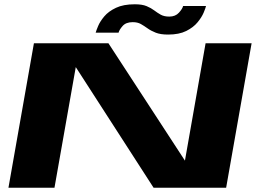

<svg xmlns="http://www.w3.org/2000/svg" viewBox="-20 -877 1236 897"><path d="M19.5 0 138.5 -675H486.5L844 -126.5L940.5 -675H1155.5L1036.5 0H697.5L334 -563.5L234.5 0ZM765.5 -715.5Q730 -715.5 707.8 -724.2Q685.5 -733 669.5 -744.5Q653.5 -756 638 -764.8Q622.5 -773.5 600 -773.5Q568.5 -773.5 552.8 -755.5Q537 -737.5 534 -724.5H427Q429.5 -734 438.5 -755.5Q447.5 -777 467.2 -800.5Q487 -824 521.8 -840.5Q556.5 -857 610 -857Q644.5 -857 665.2 -848.2Q686 -839.5 700.8 -828.2Q715.5 -817 731.2 -808.2Q747 -799.5 771 -799.5Q799.5 -799.5 816 -817.8Q832.5 -836 835.5 -849H942.5Q940.5 -839.5 931.5 -818Q922.5 -796.5 903 -772.8Q883.5 -749 850 -732.2Q816.5 -715.5 765.5 -715.5Z"/></svg>

Font: Anybody UltraExpanded Regular
Style: Bold Italic
Weight: 700
Width: 9
Italic angle: -10°
Designer: Tyler Finck
Foundry: Etcetera Type Company
Version: Version 1.010; ttfautohint (v1.8.3) -l 8 -r 50 -G 200 -x 14 